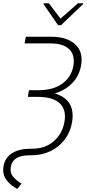

<svg xmlns="http://www.w3.org/2000/svg" viewBox="-38 -956 538 1194"><path d="M122.6 -727.5H282.7Q378.9 -727.1 429.7 -680.2Q480.5 -633.3 466.3 -550.3Q456.1 -486.8 413.1 -441.2Q370.1 -395.5 302.7 -375Q432.1 -336.4 410.6 -198.7Q400.9 -137.7 366.2 -90.6Q331.5 -43.5 277.3 -16.8Q223.1 9.8 155.3 9.8H145Q41 9.8 29.3 81.5Q22.5 119.6 44.9 144.5Q67.4 169.4 95.7 186L69.8 218.8Q30.3 199.2 2.9 164.3Q-24.4 129.4 -16.1 77.6Q-6.8 23.9 37.6 -3.7Q82 -31.2 153.8 -31.2H162.1Q244.1 -31.2 297.4 -78.6Q350.6 -126 362.8 -198.7Q376 -272.9 333.5 -313.5Q291 -354 194.3 -353.5H135.3L136.2 -359.9L142.1 -395H198.2Q294.9 -395 350.8 -436.8Q406.7 -478.5 418.5 -547.9Q429.2 -614.3 392.3 -650.1Q355.5 -686 275.9 -686H114.7ZM266.1 -935.5 338.4 -840.3 446.8 -935.5H479.5L478 -929.7L341.3 -799.3H323.2L232.9 -929.7L233.9 -935.5Z"/></svg>

Font: Inter Display ExtraLight
Style: Italic
Weight: 200
Italic angle: -9.39999°
Designer: Rasmus Andersson
Foundry: rsms
Version: Version 4.000;git-a52131595